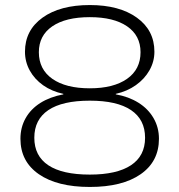

<svg xmlns="http://www.w3.org/2000/svg" viewBox="-20 -733 711 761"><path d="M336 8Q207 8 134 -42.5Q61 -93 61 -183Q61 -228 81.5 -264.5Q102 -301 140 -325Q178 -349 231 -359V-361Q185 -371 151 -395Q117 -419 98 -453.5Q79 -488 79 -528Q79 -613 148.5 -663Q218 -713 336 -713Q453 -713 522.5 -663Q592 -613 592 -528Q592 -489 572.5 -454.5Q553 -420 518.5 -395.5Q484 -371 439 -361V-359Q490 -350 528.5 -326Q567 -302 588.5 -265Q610 -228 610 -183Q610 -93 537.5 -42.5Q465 8 336 8ZM336 -41Q443 -41 499 -78Q555 -115 555 -187Q555 -259 499.5 -296.5Q444 -334 336 -334Q227 -334 171.5 -296.5Q116 -259 116 -187Q116 -115 171.5 -78Q227 -41 336 -41ZM336 -383Q430 -383 483.5 -420.5Q537 -458 537 -526Q537 -592 484 -628.5Q431 -665 336 -665Q240 -665 187 -628.5Q134 -592 134 -526Q134 -458 187.5 -420.5Q241 -383 336 -383Z"/></svg>

Font: Nunito Sans 7pt SemiExpanded ExtraLight
Style: Regular
Weight: 250
Width: 6
Designer: Vernon Adams
Foundry: Vernon Adams
Version: Version 3.101;gftools[0.9.27]